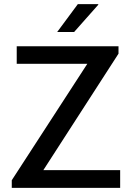

<svg xmlns="http://www.w3.org/2000/svg" viewBox="-20 -910 640 930"><path d="M37 0V-37L403 -601H61V-686H554V-650L190 -86H562V0ZM257 -755 357 -890H456V-887L339 -755Z"/></svg>

Font: Chivo Mono
Style: Regular
Weight: 400
Monospace: yes
Designer: Hector Gatti
Foundry: Omnibus-Type
Version: Version 1.008; ttfautohint (v1.8.4.7-5d5b)